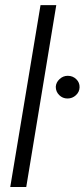

<svg xmlns="http://www.w3.org/2000/svg" viewBox="-20 -748 338 768"><path d="M205.1 -727.5 85 0H21L142.1 -727.5ZM250 -354Q230.5 -354 216.8 -367.7Q203.1 -381.3 203.1 -400.9Q204.1 -418.5 218.3 -431.6Q232.4 -444.8 251 -444.8Q271 -444.8 284.9 -431.4Q298.8 -418 298.3 -398.9Q297.9 -380.4 283.7 -367.2Q269.5 -354 250 -354Z"/></svg>

Font: Inter Tight Light
Style: Italic
Weight: 300
Italic angle: -9.39999°
Designer: Rasmus Andersson
Foundry: rsms
Version: Version 3.004